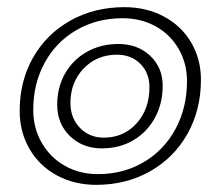

<svg xmlns="http://www.w3.org/2000/svg" viewBox="-20 -510 620 537"><path d="M35 -200Q35 -283 72.5 -349Q110 -415 177 -452.5Q244 -490 328 -490Q389 -490 438 -464Q487 -438 514.5 -391.5Q542 -345 542 -287Q542 -203 504.5 -136Q467 -69 400 -31Q333 7 249 7Q188 7 139 -19.5Q90 -46 62.5 -93.5Q35 -141 35 -200ZM503 -283Q503 -333 479.5 -373.5Q456 -414 415 -436.5Q374 -459 323 -459Q251 -459 194 -426Q137 -393 105 -334.5Q73 -276 73 -203Q73 -152 96.5 -111Q120 -70 161 -46.5Q202 -23 254 -23Q325 -23 382 -56.5Q439 -90 471 -149.5Q503 -209 503 -283ZM140 -217Q140 -266 162 -304.5Q184 -343 223 -365Q262 -387 311 -387Q365 -387 400 -354Q435 -321 435 -270Q435 -220 413 -180Q391 -140 352.5 -117.5Q314 -95 265 -95Q211 -95 175.5 -129.5Q140 -164 140 -217ZM398 -266Q398 -306 372.5 -331.5Q347 -357 307 -357Q251 -357 214 -318.5Q177 -280 177 -222Q177 -180 203.5 -152.5Q230 -125 270 -125Q326 -125 362 -165Q398 -205 398 -266Z"/></svg>

Font: Thasadith
Style: Italic
Weight: 400
Italic angle: -9°
Designer: Cadson Demak Co.,Ltd.
Foundry: Cadson Demak Co.,Ltd.
Version: Version 1.000; ttfautohint (v1.6)